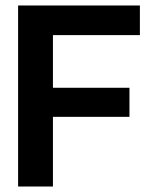

<svg xmlns="http://www.w3.org/2000/svg" viewBox="-20 -680 548 700"><path d="M46 0V-660H490V-552H173V-360H452V-254H173V0Z"/></svg>

Font: Bricolage Grotesque 48pt SemiBold
Style: Regular
Weight: 600
Designer: Mathieu Triay
Foundry: Atelier Triay
Version: Version 1.000; ttfautohint (v1.8.4.7-5d5b);gftools[0.9.32]